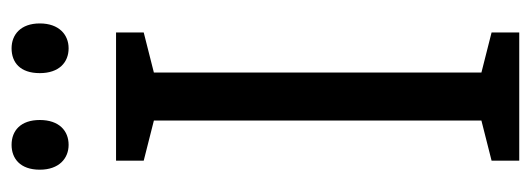

<svg xmlns="http://www.w3.org/2000/svg" viewBox="-320 -620 939 340"><g transform="rotate(-90 150.0 -449.5)"><path d="M20 -849C20 -815 40 -798 64 -798C89 -798 108 -815 108 -849C108 -883 89 -899 64 -899C40 -899 20 -884 20 -849ZM191 -849C191 -815 210 -798 235 -798C259 -798 279 -815 279 -849C279 -883 259 -899 235 -899C210 -899 191 -884 191 -849ZM263 0V-49L192 -67V-647L263 -665V-714H36V-665L107 -647V-67L36 -49V0Z"/></g></svg>

Font: Noto Sans Lao Looped Condensed
Style: Regular
Weight: 400
Width: 3
Designer: Mark Frömberg, Ben Mitchell
Foundry: The Fontpad Ltd
Version: Version 1.002